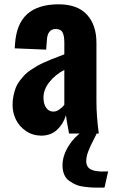

<svg xmlns="http://www.w3.org/2000/svg" viewBox="-20 -607 512 873"><path d="M455.1 246.1Q441.9 246.1 430.7 246.1Q419.4 246.1 410.6 246.1Q392.6 245.6 367.9 242.9Q343.3 240.2 326.9 233.4Q310.5 226.6 295.2 215.8Q279.8 205.1 272 186.8Q264.2 168.5 264.2 144.5Q264.2 102.5 290.3 59.3Q316.4 16.1 353 -7.3H422.9Q418 4.9 403.8 32Q389.6 59.1 380.9 82.3Q372.1 105.5 372.1 126.5Q372.1 136.2 375.2 143.8Q378.4 151.4 383.1 156.2Q387.7 161.1 395.8 164.6Q403.8 168 409.9 169.4Q416 170.9 426.5 171.9Q437 172.9 442.6 172.9Q448.2 172.9 458.7 172.6Q469.2 172.4 471.7 172.4ZM223.1 -99.6Q236.3 -99.6 250.2 -109.4Q264.2 -119.1 272.5 -130.9V-289.1Q231.9 -268.1 204.8 -234.1Q177.7 -200.2 177.7 -163.6Q177.7 -134.3 189.9 -116.9Q202.1 -99.6 223.1 -99.6ZM167 9.8Q127.9 9.3 97.4 -11.7Q66.9 -32.7 52 -64Q37.1 -95.2 37.1 -129.9Q37.1 -152.3 41.5 -172.9Q45.9 -193.4 52.2 -209.5Q58.6 -225.6 70.3 -240.5Q82 -255.4 92.3 -266.4Q102.5 -277.3 119.4 -288.6Q136.2 -299.8 148.4 -306.9Q160.6 -314 180.2 -322.8Q199.7 -331.5 211.2 -336.2Q222.7 -340.8 242.9 -348.6Q263.2 -356.4 272.5 -359.9V-413.1Q272.5 -444.3 264.4 -459.7Q256.3 -475.1 233.4 -475.1Q194.8 -475.1 192.9 -420.9L189.9 -381.3L46.9 -387.2Q46.9 -397 48.3 -407.2Q54.7 -500 104.5 -543.7Q154.3 -587.4 246.6 -587.4Q332 -587.4 375.2 -540.5Q418.5 -493.7 418.5 -412.1V-145Q418.5 -78.6 429.2 0H293.9Q281.7 -64 279.8 -83Q268.1 -43.5 239.5 -16.8Q210.9 9.8 167 9.8Z"/></svg>

Font: Oswald
Style: DemiBold
Weight: 600
Designer: Vernon Adams
Foundry: Vernon Adams
Version: 3.0; ttfautohint (v0.95) -l 8 -r 50 -G 200 -x 0 -w "G" -W -c